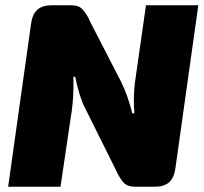

<svg xmlns="http://www.w3.org/2000/svg" viewBox="-20 -710 774 730"><path d="M734 -690 647 -71Q642 -34 623 -17Q604 0 568 0H496Q465 0 450.5 -15Q436 -30 419 -67L301 -304Q282 -341 266 -418H259Q261 -346 253 -290L210 0H11L98 -619Q103 -656 122 -673Q141 -690 177 -690H249Q265 -690 276.5 -686Q288 -682 297 -670.5Q306 -659 311 -651Q316 -643 325 -623L441 -398Q467 -344 483 -279H491Q486 -339 493 -396L535 -690Z"/></svg>

Font: Exo 2.0 Black
Style: Italic
Weight: 900
Italic angle: -8°
Designer: Natanael Gama
Version: Version 1.001;PS 001.001;hotconv 1.0.70;makeotf.lib2.5.58329